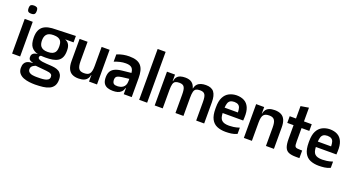

<svg xmlns="http://www.w3.org/2000/svg" viewBox="-68 -1932 6073 3300"><g transform="rotate(20 2968.5 -282.0)"><path d="M61 0V-634H208V0ZM134 -756Q113 -756 96 -761Q79 -766 69.5 -781.5Q60 -797 60 -830Q60 -880 81.5 -892.5Q103 -905 135 -905Q166 -905 187.5 -892.5Q209 -880 209 -830Q209 -797 199 -781.5Q189 -766 172 -761Q155 -756 134 -756Z M612 366Q561 366 505.5 359.5Q450 353 401 334.5Q352 316 320 279Q288 242 286 182Q286 130 301.5 100Q317 70 341.5 56Q366 42 394.5 37Q423 32 449 30V25Q410 18 390 1Q370 -16 370 -53Q370 -85 384.5 -103.5Q399 -122 423.5 -131.5Q448 -141 477 -143V-144Q402 -163 359.5 -217Q317 -271 316 -386V-389Q316 -467 338 -517Q360 -567 400.5 -595.5Q441 -624 497.5 -635.5Q554 -647 623 -647L988 -659V-542H840V-538Q869 -528 889 -506.5Q909 -485 920 -453.5Q931 -422 931 -380V-379Q933 -300 911.5 -251Q890 -202 848.5 -176Q807 -150 749.5 -140.5Q692 -131 623 -131Q601 -131 579.5 -132Q558 -133 539 -134Q529 -129 522 -120.5Q515 -112 515 -100Q514 -77 537.5 -64.5Q561 -52 598.5 -46Q636 -40 675 -38Q714 -36 743 -34Q786 -32 827 -25Q868 -18 901 0.5Q934 19 953.5 54Q973 89 973 146Q973 217 946 260Q919 303 870.5 326Q822 349 756 357Q690 365 612 366ZM595 235Q628 235 668 234Q708 233 743.5 226Q779 219 802 201Q825 183 825 149Q825 119 808 104.5Q791 90 766 85Q741 80 715 77L515 58Q508 61 494.5 67Q481 73 466.5 83Q452 93 442 109Q432 125 432 149Q432 175 444.5 191Q457 207 477 216.5Q497 226 519.5 229.5Q542 233 562 234Q582 235 595 235ZM623 -235Q676 -235 707.5 -248Q739 -261 755 -282.5Q771 -304 776 -331.5Q781 -359 781 -389Q781 -419 776 -446Q771 -473 755 -495Q739 -517 707.5 -529.5Q676 -542 623 -542Q574 -542 543 -529.5Q512 -517 495.5 -495Q479 -473 472.5 -446Q466 -419 466 -389Q466 -359 472.5 -331.5Q479 -304 495.5 -282.5Q512 -261 543 -248Q574 -235 623 -235Z M1277 13Q1208 13 1161 -11Q1114 -35 1089.5 -88.5Q1065 -142 1065 -229V-634H1211V-284Q1211 -235 1217.5 -201Q1224 -167 1238 -146Q1252 -125 1276 -115.5Q1300 -106 1335 -106Q1370 -106 1395 -114Q1420 -122 1436 -141Q1452 -160 1460 -195Q1468 -230 1468 -284V-176Q1468 -103 1444 -62Q1420 -21 1377.5 -4Q1335 13 1277 13ZM1455 -118 1466 -182 1500 -157V-118ZM1468 0V-176V-634H1614V0Z M2103 0V-307Q2103 -313 2103 -318.5Q2103 -324 2103.5 -329.5Q2104 -335 2104 -341Q2104 -347 2104 -353Q2104 -398 2096 -428.5Q2088 -459 2070 -477Q2052 -495 2024.5 -503Q1997 -511 1958 -511Q1903 -511 1852.5 -499Q1802 -487 1749 -466V-599Q1806 -623 1862 -633.5Q1918 -644 1973 -644Q2051 -644 2104 -626Q2157 -608 2189 -571Q2221 -534 2235 -478Q2249 -422 2249 -346V0ZM1907 11Q1852 11 1809.5 -3.5Q1767 -18 1742 -52Q1717 -86 1713 -146Q1709 -214 1729.5 -261Q1750 -308 1800.5 -335Q1851 -362 1935 -371L2123 -391V-283L1973 -265Q1914 -258 1885.5 -239Q1857 -220 1859 -167Q1862 -131 1876.5 -114.5Q1891 -98 1913.5 -94.5Q1936 -91 1961 -92Q1981 -93 2005 -99.5Q2029 -106 2051.5 -121.5Q2074 -137 2088.5 -166Q2103 -195 2103 -241L2121 -113H2099Q2084 -64 2056.5 -37Q2029 -10 1991 0.5Q1953 11 1907 11Z M2385 0V-930H2531V0Z M2669 0V-618H2816V-500H2821Q2829 -550 2852.5 -578.5Q2876 -607 2914 -619Q2952 -631 3001 -631Q3078 -631 3121.5 -598.5Q3165 -566 3183 -500H3187Q3197 -550 3224 -578.5Q3251 -607 3291 -619Q3331 -631 3380 -631Q3484 -631 3529 -571Q3574 -511 3574 -389V0H3428V-334Q3428 -383 3423 -417Q3418 -451 3405.5 -472Q3393 -493 3371 -502.5Q3349 -512 3314 -512Q3268 -512 3242 -497.5Q3216 -483 3205.5 -444.5Q3195 -406 3195 -334V0H3049V-334Q3049 -383 3044 -417Q3039 -451 3026.5 -472Q3014 -493 2992 -502.5Q2970 -512 2935 -512Q2889 -512 2863 -497.5Q2837 -483 2826.5 -444.5Q2816 -406 2816 -334V0Z M3967 10Q3876 10 3809 -18.5Q3742 -47 3705.5 -115.5Q3669 -184 3669 -304V-332Q3669 -445 3703.5 -513Q3738 -581 3798.5 -612.5Q3859 -644 3935 -646Q4017 -646 4076 -614.5Q4135 -583 4165 -514Q4195 -445 4190 -332L4187 -277H3811Q3813 -232 3822 -200.5Q3831 -169 3851.5 -149Q3872 -129 3905.5 -119.5Q3939 -110 3988 -110Q4020 -110 4067 -116Q4114 -122 4175 -142V-28Q4123 -3 4068.5 3.5Q4014 10 3967 10ZM3811 -376H4054Q4053 -426 4043.5 -458.5Q4034 -491 4008.5 -508Q3983 -525 3935 -526Q3888 -525 3862 -508Q3836 -491 3825 -458Q3814 -425 3811 -376Z M4447 -334V-442Q4447 -515 4470.5 -556Q4494 -597 4537 -614Q4580 -631 4638 -631Q4707 -631 4754.5 -607Q4802 -583 4826 -530Q4850 -477 4850 -389L4704 -334Q4704 -383 4697.5 -417Q4691 -451 4676.5 -472Q4662 -493 4638.5 -502.5Q4615 -512 4580 -512Q4546 -512 4520.5 -504Q4495 -496 4479 -477Q4463 -458 4455 -423Q4447 -388 4447 -334ZM4300 0V-618H4447V-442V0ZM4449 -436 4414 -461V-500H4460ZM4704 0V-422L4850 -389V0Z M5251 0Q5169 0 5120 -20Q5071 -40 5049.5 -94Q5028 -148 5028 -248V-449H5174V-257Q5174 -216 5177 -192.5Q5180 -169 5191 -157.5Q5202 -146 5225.5 -142.5Q5249 -139 5290 -139H5316V0ZM4913 -498V-620H5316V-498ZM5028 -310V-847L5174 -871V-310Z M5672 10Q5581 10 5514 -18.5Q5447 -47 5410.5 -115.5Q5374 -184 5374 -304V-332Q5374 -445 5408.5 -513Q5443 -581 5503.5 -612.5Q5564 -644 5640 -646Q5722 -646 5781 -614.5Q5840 -583 5870 -514Q5900 -445 5895 -332L5892 -277H5516Q5518 -232 5527 -200.5Q5536 -169 5556.5 -149Q5577 -129 5610.5 -119.5Q5644 -110 5693 -110Q5725 -110 5772 -116Q5819 -122 5880 -142V-28Q5828 -3 5773.5 3.5Q5719 10 5672 10ZM5516 -376H5759Q5758 -426 5748.5 -458.5Q5739 -491 5713.5 -508Q5688 -525 5640 -526Q5593 -525 5567 -508Q5541 -491 5530 -458Q5519 -425 5516 -376Z"/></g></svg>

Font: Matangi Black
Style: Regular
Weight: 900
Designer: Prashant Pant
Foundry: The Graphic Ant
Version: Version 3.002